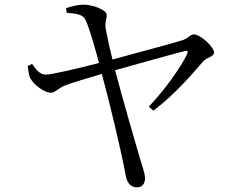

<svg xmlns="http://www.w3.org/2000/svg" viewBox="-20 -771 1040 826"><path d="M118 -496 99 -487C102 -463 105 -445 110 -435C126 -405 172 -372 198 -372C219 -372 231 -394 267 -406C288 -414 359 -436 418 -453C449 -341 500 -127 519 -26C524 10 538 35 569 35C592 35 604 19 604 -5C604 -21 591 -62 581 -93C561 -161 510 -337 475 -469C571 -495 727 -540 774 -551C786 -554 791 -553 784 -536C757 -481 692 -388 620 -312L640 -295C734 -366 811 -457 854 -507C869 -524 901 -527 901 -545C901 -567 845 -623 813 -623C798 -623 787 -604 765 -598C721 -584 558 -541 464 -515C451 -567 438 -628 434 -651C431 -677 440 -690 439 -708C438 -728 381 -751 338 -751C315 -751 290 -744 264 -736L267 -716C314 -712 337 -709 349 -683C364 -652 391 -557 406 -500C308 -475 199 -449 176 -450C148 -451 132 -477 118 -496Z"/></svg>

Font: Harano Aji Mincho K1
Style: Regular
Weight: 400
Foundry: Masamichi Hosoda
Version: HaranoAjiMinchoK1-Regular version 20230610;ttx 4.39.4